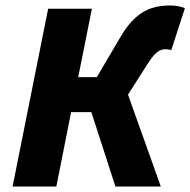

<svg xmlns="http://www.w3.org/2000/svg" viewBox="-20 -682 696 702"><path d="M26 0 156 -650H316L266 -400H334L420 -546Q447 -592 475 -617Q503 -642 533.5 -652Q564 -662 600 -662Q633 -662 656 -652L606 -498Q603 -500 597.5 -501Q592 -502 584 -502Q573 -502 563.5 -497Q554 -492 544 -481.5Q534 -471 522 -452L448 -336L568 0H402L314 -272H240L186 0Z"/></svg>

Font: Source Sans 3 Black
Style: Italic
Weight: 900
Italic angle: -11°
Designer: Paul D. Hunt
Foundry: Adobe
Version: Version 3.052;hotconv 1.1.0;makeotfexe 2.6.0